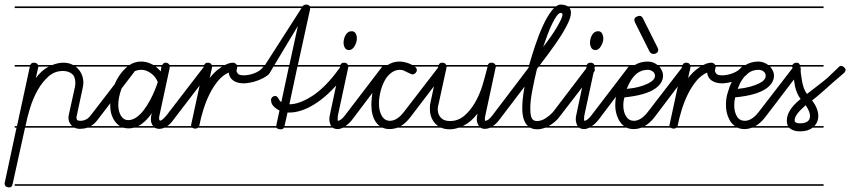

<svg xmlns="http://www.w3.org/2000/svg" viewBox="-64 -570 3702 836"><path d="M421 -280H265Q271 -276 275 -271Q287 -259 293 -243Q299 -227 299 -209Q299 -204 298 -197.5Q297 -191 295 -182L270 -65Q269 -63 269 -59Q269 -51 272 -47.5Q275 -44 286 -44Q314 -44 332 -69L492 -277Q498 -285 505 -285Q511 -285 517.5 -279Q524 -273 524 -267Q524 -260 520 -256L360 -47Q347 -30 331 -21H421V-14H316Q301 -9 284 -9Q271 -9 261 -14H45L-9 231Q-12 246 -23 246Q-34 246 -39 241Q-44 236 -44 229Q-44 225 -43 224L8 -14H0V-21H10L66 -280H0V-287H68Q72 -297 83 -297Q93 -297 98 -292Q100 -290 102 -287H164Q189 -297 212 -297Q232 -297 248 -290Q251 -288 254 -287H421ZM47 -21H250Q249 -22 248 -23Q234 -38 234 -57Q234 -64 236 -72L262 -190Q264 -198 264 -210Q264 -237 248.5 -249Q233 -261 210 -261Q174 -261 147 -237Q120 -213 100 -177.5Q80 -142 67 -100Q54 -58 47 -21ZM421 239H0V232H421ZM421 -535H0V-542H421ZM102 -275 92 -230Q117 -264 148 -280H103Q103 -276 102 -275Z M756 -14H652Q641 -9 630 -9Q619 -9 610 -14H519Q508 -11 496 -11Q484 -11 473 -14H421V-21H458Q448 -27 440 -37Q429 -50 422.5 -68.5Q416 -87 416 -112Q416 -146 426.5 -179.5Q437 -213 455 -240Q471 -264 491 -280H421V-287H500Q523 -302 550 -302Q573 -302 594 -292Q599 -290 604 -287H642Q644 -289 646 -292Q650 -297 656 -297Q666 -297 670 -292Q673 -290 674 -287H756V-280H675V-275L630 -66Q628 -58 629 -51Q629 -46 633 -45Q637 -44 645 -51Q653 -58 662 -69L822 -277Q829 -285 835 -285Q841 -285 848 -279Q855 -273 855 -266Q855 -260 850 -256L690 -47Q678 -30 664 -21H756ZM613 -185Q617 -195 619 -200.5Q621 -206 623 -213Q613 -237 592.5 -251.5Q572 -266 552 -266Q522 -266 500.5 -244.5Q479 -223 464 -181Q451 -144 451 -112Q451 -100 454 -87.5Q457 -75 462.5 -66Q468 -57 476 -52Q484 -47 494 -47Q513 -47 530.5 -59.5Q548 -72 563 -92Q578 -112 591 -136.5Q604 -161 613 -185ZM756 239H421V232H756ZM756 -535H421V-542H756ZM593 -51Q593 -64 597 -77Q569 -37 538 -21H603Q593 -33 593 -51ZM636 -259Q636 -262 637 -268Q638 -273 639 -280H614Q625 -271 636 -259Z M1016 -280H969V-278Q969 -275 967.5 -270.5Q966 -266 966 -263Q966 -256 972 -249Q978 -242 998 -242Q1009 -242 1021 -244.5Q1033 -247 1044.5 -251.5Q1056 -256 1065.5 -262.5Q1075 -269 1081 -277Q1087 -285 1094 -285Q1101 -285 1107.5 -278.5Q1114 -272 1114 -266Q1114 -251 1098.5 -240Q1083 -229 1062.5 -221Q1042 -213 1023.5 -210Q1005 -207 999 -207Q969 -207 951.5 -219.5Q934 -232 932 -254Q906 -243 885 -217.5Q864 -192 848 -159.5Q832 -127 821 -91Q810 -55 804 -24L803 -21H1016V-14H798Q794 -10 786 -10Q779 -10 773 -14H756V-21H768Q768 -23 768 -25Q768 -26 768.5 -27.5Q769 -29 769 -30L823 -280H756V-287H825Q829 -297 840 -297Q850 -297 855 -292Q857 -289 858 -287H916Q920 -289 924 -291Q938 -297 952 -297Q958 -297 963 -292Q966 -290 967 -287H1016ZM1016 -535H756V-542H1016ZM1016 239H756V232H1016ZM859 -277Q859 -276 859 -275L849 -230Q858 -242 870 -254Q882 -266 896 -275Q899 -278 903 -280H860Q860 -279 859 -277Z M1352 -14H1172Q1168 -7 1160 -7Q1144 -7 1140 -14H1016V-21H1139Q1139 -25 1140 -29L1153 -89Q1138 -96 1127 -107.5Q1116 -119 1116 -136Q1116 -141 1121 -146.5Q1126 -152 1135 -152Q1140 -152 1143 -148.5Q1146 -145 1148.5 -141Q1151 -137 1153.5 -132.5Q1156 -128 1161 -126L1194 -280H1127L1109 -250Q1103 -242 1096 -242Q1089 -242 1083 -248Q1077 -254 1077 -261Q1077 -266 1081 -272L1086 -280H1016V-287H1090L1249 -535H1016V-542H1253L1254 -543Q1259 -550 1269 -550Q1278 -550 1283 -545Q1284 -543 1285 -542H1352V-535H1286Q1286 -532 1286 -529L1233 -287H1352V-280H1231L1196 -116H1197Q1237 -116 1290 -148.5Q1343 -181 1396 -249L1417 -277Q1423 -285 1430 -285Q1440 -285 1445 -280Q1450 -275 1450 -266Q1449 -260 1445 -256L1424 -227Q1394 -189 1363.5 -161Q1333 -133 1303.5 -115Q1274 -97 1247 -88.5Q1220 -80 1197 -80H1188L1175 -22V-21H1352ZM1233 -457 1131 -287H1196ZM1352 239H1016V232H1352Z M1532 -280H1453Q1453 -279 1452.5 -277.5Q1452 -276 1452 -275L1407 -66Q1406 -57 1406 -51Q1406 -48 1407 -44Q1414 -44 1422.5 -51Q1431 -58 1439 -69L1598 -277Q1604 -285 1611 -285Q1618 -285 1624.5 -279Q1631 -273 1631 -266Q1631 -260 1626 -256L1468 -47Q1454 -30 1440 -21H1532V-14H1429Q1417 -8 1407 -8Q1393 -8 1385 -14H1352V-21H1378Q1370 -35 1370 -52Q1370 -61 1373 -73L1417 -280H1352V-287H1418Q1422 -297 1434 -297Q1443 -297 1448 -292Q1450 -289 1451 -287H1532ZM1471 -434Q1481 -432 1485.5 -422.5Q1490 -413 1490 -404Q1490 -394 1487 -385Q1484 -376 1479.5 -368.5Q1475 -361 1469 -356.5Q1463 -352 1456 -352Q1443 -352 1437.5 -362Q1432 -372 1432 -384Q1432 -392 1434 -400.5Q1436 -409 1440.5 -417Q1445 -425 1451.5 -429.5Q1458 -434 1466 -434ZM1532 239H1352V232H1532ZM1532 -535H1352V-542H1532Z M1778 -14H1666Q1650 -8 1632 -8Q1615 -8 1602 -14H1532V-21H1589Q1580 -28 1573 -38Q1563 -52 1558 -71Q1553 -90 1553 -112Q1553 -127 1555 -147Q1557 -167 1562 -188Q1567 -209 1576.5 -229.5Q1586 -250 1600 -266Q1607 -274 1614 -280H1532V-287H1624Q1628 -289 1633 -292Q1652 -302 1677 -302Q1684 -302 1696.5 -299.5Q1709 -297 1721 -292Q1726 -289 1731 -287H1778V-280H1742Q1751 -273 1751 -265Q1751 -258 1745 -252Q1739 -246 1733 -246Q1729 -246 1723 -249L1710 -255Q1703 -259 1695 -262.5Q1687 -266 1677 -266Q1645 -266 1619 -232Q1605 -212 1596 -183Q1586 -149 1586 -119Q1586 -87 1598.5 -65.5Q1611 -44 1634 -44Q1665 -44 1695 -83L1846 -279Q1851 -287 1859 -287Q1866 -287 1872.5 -280.5Q1879 -274 1879 -269Q1879 -262 1874 -258L1723 -60Q1703 -34 1681 -21H1778ZM1778 -535H1532V-542H1778ZM1778 239H1532V232H1778Z M2172 -14H2071Q2059 -9 2048 -9Q2036 -9 2028 -14H1933Q1913 -7 1894 -7Q1875 -7 1859 -13L1856 -14H1778V-21H1844Q1838 -25 1832 -31Q1821 -43 1814.5 -58.5Q1808 -74 1808 -93V-107Q1808 -114 1810 -122L1844 -280H1778V-287H1846Q1850 -297 1861 -297Q1871 -297 1876 -292Q1878 -289 1879 -287H2060Q2064 -297 2075 -297Q2085 -297 2090 -292Q2092 -290 2093 -287H2172V-280H2095V-279Q2095 -278 2094 -275Q2093 -272 2093 -271L2049 -66Q2047 -57 2047 -51Q2047 -48 2048 -44Q2056 -44 2064.5 -51Q2073 -58 2081 -69L2239 -277Q2246 -285 2253 -285Q2260 -285 2266 -279Q2272 -273 2272 -266Q2272 -260 2268 -256L2109 -47Q2096 -30 2082 -21H2172ZM1880 -277Q1880 -276 1880 -275L1845 -114Q1842 -106 1842 -93Q1842 -73 1855 -58Q1868 -43 1895 -43Q1930 -43 1956.5 -65Q1983 -87 2003.5 -122Q2024 -157 2037 -199Q2049 -240 2059 -280H1881Q1881 -279 1880 -277ZM2172 239H1778V232H2172ZM2172 -535H1778V-542H2172ZM2021 -22Q2012 -35 2012 -51Q2012 -55 2012.5 -60.5Q2013 -66 2015 -73V-75Q1988 -40 1955 -23Q1953 -22 1951 -21H2021Z M2425 -280H2282L2274 -270Q2262 -220 2253.5 -175Q2245 -130 2245 -100Q2245 -67 2251.5 -55Q2258 -43 2274 -43Q2293 -43 2311.5 -55Q2330 -67 2343 -81L2493 -278Q2499 -286 2507 -286Q2514 -286 2520 -279Q2526 -272 2526 -266Q2526 -261 2522 -256L2371 -60Q2363 -49 2351.5 -39.5Q2340 -30 2327 -22Q2326 -22 2325 -21H2425V-14H2310L2301 -11Q2288 -7 2276 -7Q2258 -7 2244 -14H2172V-21H2235Q2210 -43 2210 -100Q2210 -133 2217.5 -179Q2225 -225 2237 -274Q2238 -277 2239 -280H2172V-287H2240Q2252 -329 2266 -371Q2282 -419 2300 -458Q2318 -497 2337 -522Q2343 -529 2348 -535H2172V-542H2356Q2365 -548 2373 -550H2379Q2398 -549 2409 -542H2425V-535H2416Q2422 -527 2422 -514Q2422 -492 2402 -455Q2385 -422 2352 -375Q2324 -335 2287 -287H2425ZM2301 -366Q2320 -390 2335 -411.5Q2350 -433 2361 -452Q2372 -471 2378.5 -484.5Q2385 -498 2385 -506Q2385 -514 2377 -514Q2369 -513 2360 -500.5Q2351 -488 2341 -468Q2331 -448 2321 -421.5Q2311 -395 2301 -366ZM2425 239H2172V232H2425Z M2605 -280H2526Q2526 -279 2525.5 -277.5Q2525 -276 2525 -275L2480 -66Q2479 -57 2479 -51Q2479 -48 2480 -44Q2487 -44 2495.5 -51Q2504 -58 2512 -69L2671 -277Q2677 -285 2684 -285Q2691 -285 2697.5 -279Q2704 -273 2704 -266Q2704 -260 2699 -256L2541 -47Q2527 -30 2513 -21H2605V-14H2502Q2490 -8 2480 -8Q2466 -8 2458 -14H2425V-21H2451Q2443 -35 2443 -52Q2443 -61 2446 -73L2490 -280H2425V-287H2491Q2495 -297 2507 -297Q2516 -297 2521 -292Q2523 -289 2524 -287H2605ZM2544 -434Q2554 -432 2558.5 -422.5Q2563 -413 2563 -404Q2563 -394 2560 -385Q2557 -376 2552.5 -368.5Q2548 -361 2542 -356.5Q2536 -352 2529 -352Q2516 -352 2510.5 -362Q2505 -372 2505 -384Q2505 -392 2507 -400.5Q2509 -409 2513.5 -417Q2518 -425 2524.5 -429.5Q2531 -434 2539 -434ZM2605 239H2425V232H2605ZM2605 -535H2425V-542H2605Z M2839 -14H2728Q2712 -8 2695 -8Q2678 -8 2665 -14H2605V-21H2653Q2643 -28 2636 -39Q2626 -54 2620.5 -72.5Q2615 -91 2615 -112Q2615 -141 2621 -161Q2627 -181 2631 -193Q2651 -245 2682 -273Q2685 -277 2689 -280H2605V-287H2700Q2725 -302 2757 -302Q2770 -302 2782 -297Q2791 -293 2799 -287H2839V-280H2807Q2813 -273 2817 -264Q2823 -253 2823 -240Q2823 -225 2814.5 -210.5Q2806 -196 2787 -183Q2768 -170 2735.5 -160.5Q2703 -151 2655 -146Q2650 -130 2650 -111Q2650 -83 2662 -63.5Q2674 -44 2696 -44Q2727 -44 2757 -83L2908 -279Q2914 -287 2921 -287Q2928 -287 2934.5 -280.5Q2941 -274 2941 -269Q2941 -262 2936 -258L2786 -60Q2766 -34 2743 -21H2839ZM2799 -363Q2802 -358 2802 -352Q2802 -344 2795.5 -339.5Q2789 -335 2782 -335Q2770 -335 2764 -346L2701 -472Q2698 -478 2698 -484Q2698 -491 2705.5 -496Q2713 -501 2721 -501Q2730 -501 2736 -489ZM2709 -250Q2682 -228 2665 -183Q2697 -186 2720 -192.5Q2743 -199 2758 -206.5Q2773 -214 2780.5 -222.5Q2788 -231 2788 -239Q2788 -252 2778 -259Q2768 -266 2757 -266Q2729 -266 2709 -250ZM2839 -535H2605V-542H2839ZM2839 239H2605V232H2839Z M3099 -280H3052V-278Q3052 -275 3050.5 -270.5Q3049 -266 3049 -263Q3049 -256 3055 -249Q3061 -242 3081 -242Q3092 -242 3104 -244.5Q3116 -247 3127.5 -251.5Q3139 -256 3148.5 -262.5Q3158 -269 3164 -277Q3170 -285 3177 -285Q3184 -285 3190.5 -278.5Q3197 -272 3197 -266Q3197 -251 3181.5 -240Q3166 -229 3145.5 -221Q3125 -213 3106.5 -210Q3088 -207 3082 -207Q3052 -207 3034.5 -219.5Q3017 -232 3015 -254Q2989 -243 2968 -217.5Q2947 -192 2931 -159.5Q2915 -127 2904 -91Q2893 -55 2887 -24L2886 -21H3099V-14H2881Q2877 -10 2869 -10Q2862 -10 2856 -14H2839V-21H2851Q2851 -23 2851 -25Q2851 -26 2851.5 -27.5Q2852 -29 2852 -30L2906 -280H2839V-287H2908Q2912 -297 2923 -297Q2933 -297 2938 -292Q2940 -289 2941 -287H2999Q3003 -289 3007 -291Q3021 -297 3035 -297Q3041 -297 3046 -292Q3049 -290 3050 -287H3099ZM3099 -535H2839V-542H3099ZM3099 239H2839V232H3099ZM2942 -277Q2942 -276 2942 -275L2932 -230Q2941 -242 2953 -254Q2965 -266 2979 -275Q2982 -278 2986 -280H2943Q2943 -279 2942 -277Z M3321 -14H3210Q3194 -8 3177 -8Q3161 -8 3148 -14H3099V-21H3136Q3126 -28 3118 -39Q3108 -54 3102.5 -72.5Q3097 -91 3097 -112Q3097 -141 3103 -161Q3109 -181 3113 -193Q3134 -245 3164 -273Q3168 -277 3172 -280H3099V-287H3182Q3207 -302 3239 -302Q3251 -302 3263 -297Q3273 -293 3281 -287H3321V-280H3289Q3295 -273 3300 -264Q3306 -253 3306 -240Q3306 -225 3297.5 -210.5Q3289 -196 3270 -183Q3251 -170 3218.5 -160.5Q3186 -151 3137 -146Q3133 -130 3133 -111Q3133 -83 3144.5 -63.5Q3156 -44 3179 -44Q3210 -44 3240 -83L3391 -279Q3397 -287 3404 -287Q3410 -287 3416.5 -280.5Q3423 -274 3423 -269Q3423 -262 3419 -258L3268 -60Q3248 -34 3225 -21H3321ZM3192 -250Q3164 -228 3148 -183Q3179 -186 3202 -192.5Q3225 -199 3240.5 -206.5Q3256 -214 3263 -222.5Q3270 -231 3270 -239Q3270 -252 3260.5 -259Q3251 -266 3239 -266Q3211 -266 3192 -250ZM3321 239H3099V232H3321ZM3321 -535H3099V-542H3321Z M3522 -280H3421Q3422 -266 3423 -251Q3425 -234 3428 -217.5Q3431 -201 3436 -186.5Q3441 -172 3450 -161Q3457 -166 3468 -175Q3479 -184 3492 -193.5Q3505 -203 3517 -213Q3529 -223 3538 -230L3585 -275Q3591 -283 3598 -283Q3605 -283 3611.5 -277Q3618 -271 3618 -266Q3618 -261 3613 -254L3563 -211Q3544 -194 3531 -182.5Q3518 -171 3508 -162.5Q3498 -154 3490 -147Q3482 -140 3472 -133Q3499 -97 3499 -65Q3499 -39 3482 -21H3522V-14H3474Q3454 2 3419 2Q3394 2 3378 -9Q3375 -11 3372 -14H3321V-21H3367Q3362 -31 3362 -46Q3362 -91 3422 -139Q3404 -163 3397.5 -195Q3391 -227 3387 -274L3385 -280H3321V-287H3386Q3388 -289 3390 -292Q3396 -297 3406 -297Q3415 -297 3419 -287H3522ZM3463 -65Q3463 -84 3444 -112Q3420 -91 3408 -75Q3396 -59 3396 -46Q3396 -39 3402.5 -36Q3409 -33 3418 -33Q3463 -33 3463 -65ZM3522 239H3321V232H3522ZM3522 -535H3321V-542H3522Z"/></svg>

Font: Gruenewald VA 1. Klasse
Style: Regular
Weight: 400
Designer: Peter Wiegel
Foundry: Peter Wiegel, nach dem Schriftentwurf von Dr. H. Gr¸newald
Version: Version 0.007